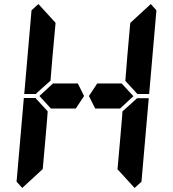

<svg xmlns="http://www.w3.org/2000/svg" viewBox="-20 -975 856 950"><path d="M162 -515 158 -510H100L136 -924L170 -955L255 -862L240 -698L231 -590L230 -576ZM582 -562 640 -499 574 -438H546H510H451L420 -500L461 -562H520H557ZM192 -144 191 -138 90 -45 62 -76 98 -490H156L160 -485L216 -424L213 -384L206 -302ZM654 -485 658 -489H716L680 -76L646 -45L561 -138L562 -144L576 -302L584 -396L586 -424ZM726 -955 754 -924 718 -510H660L656 -514L600 -575L601 -586L610 -698L624 -856L625 -862ZM365 -562 396 -500 355 -438H296H259H232L175 -500L242 -562H269H306Z"/></svg>

Font: DSEG14 Classic
Style: Bold Italic
Weight: 700
Italic angle: -5°
Designer: Keshikan(Twitter:@keshinomi_88pro)
Version: Version 0.46